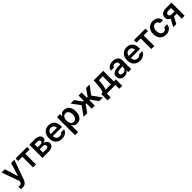

<svg xmlns="http://www.w3.org/2000/svg" viewBox="727 -2908 5478 5478"><g transform="rotate(-45 3465.5 -169.0)"><path d="M70.3 196.3V96.7Q101.6 98.6 123 98.6Q141.6 98.6 154.1 95.2Q166.5 91.8 178.2 78.9Q189.9 65.9 200.2 39.1L210.9 10.7L17.6 -530.3H149.4L272.5 -129.9H278.3L401.4 -530.3H533.2L320.3 64.5Q296.9 130.9 252 165Q207 199.2 134.8 199.2Q93.8 199.2 70.3 196.3Z M583 -530.3H1046.9V-428.7H874V0H754.9V-428.7H583Z M1136.7 -530.3H1360.4Q1422.9 -530.3 1468.5 -513.4Q1514.2 -496.6 1538.8 -464.4Q1563.5 -432.1 1563.5 -387.7Q1563.5 -343.8 1533 -315.4Q1502.4 -287.1 1448.2 -277.3Q1489.7 -273.4 1521.5 -255.9Q1553.2 -238.3 1571 -209.5Q1588.9 -180.7 1588.9 -143.6Q1588.9 -100.1 1565.9 -67.6Q1543 -35.2 1499.3 -17.6Q1455.6 0 1394.5 0H1136.7ZM1467.8 -159.2Q1467.8 -192.4 1448.2 -210.9Q1428.7 -229.5 1394.5 -229.5H1253.9V-97.7H1394.5Q1428.7 -97.7 1448.2 -114Q1467.8 -130.4 1467.8 -159.2ZM1444.3 -372.1Q1444.3 -399.9 1421.9 -415.3Q1399.4 -430.7 1360.4 -430.7H1253.9V-310.5H1362.3Q1400.4 -310.5 1422.4 -327.1Q1444.3 -343.8 1444.3 -372.1Z M1662.1 -261.7Q1662.1 -343.3 1693.4 -405.5Q1724.6 -467.8 1781.5 -502.4Q1838.4 -537.1 1913.1 -537.1Q1980.5 -537.1 2035.4 -508.3Q2090.3 -479.5 2122.8 -419.2Q2155.3 -358.9 2155.3 -269.5V-230.5H1785.2Q1785.6 -186 1802.7 -153.6Q1819.8 -121.1 1850.1 -104Q1880.4 -86.9 1920.9 -86.9Q1960.4 -86.9 1988.3 -102.1Q2016.1 -117.2 2028.3 -141.6H2150.4Q2139.2 -95.7 2107.9 -61.3Q2076.7 -26.9 2028.6 -8.1Q1980.5 10.7 1919.9 10.7Q1840.8 10.7 1782.5 -22.7Q1724.1 -56.2 1693.1 -117.7Q1662.1 -179.2 1662.1 -261.7ZM2036.1 -315.4Q2035.6 -351.6 2020.5 -379.9Q2005.4 -408.2 1978 -424.3Q1950.7 -440.4 1915 -440.4Q1878.4 -440.4 1849.9 -423.6Q1821.3 -406.7 1804.7 -378.2Q1788.1 -349.6 1785.6 -315.4Z M2252 -530.3H2374V-443.4H2381.8Q2401.9 -482.4 2437 -509.8Q2472.2 -537.1 2534.2 -537.1Q2596.2 -537.1 2645.8 -505.4Q2695.3 -473.6 2724.1 -412.1Q2752.9 -350.6 2752.9 -264.6Q2752.9 -179.2 2724.6 -117.2Q2696.3 -55.2 2646.7 -22.7Q2597.2 9.8 2534.2 9.8Q2428.7 9.8 2381.8 -84H2377V199.2H2252ZM2500 -92.8Q2540 -92.8 2568.4 -114.7Q2596.7 -136.7 2611.3 -175.8Q2626 -214.8 2626 -265.6Q2626 -315.4 2611.6 -354Q2597.2 -392.6 2568.8 -414.1Q2540.5 -435.5 2500 -435.5Q2460 -435.5 2431.6 -414.6Q2403.3 -393.6 2388.7 -355.2Q2374 -316.9 2374 -265.6Q2374 -213.9 2388.7 -174.8Q2403.3 -135.7 2431.6 -114.3Q2460 -92.8 2500 -92.8Z M2992.2 -273.4 2797.9 -530.3H2941.4L3092.8 -316.4H3123V-530.3H3247.1V-316.4H3276.4L3427.7 -530.3H3571.3L3377.9 -273.4L3572.3 0H3426.8L3274.4 -214.8H3247.1V0H3123V-214.8H3094.7L2942.4 0H2795.9Z M3611.3 -102.5H3653.3Q3684.6 -126.5 3699 -184.3Q3713.4 -242.2 3721.7 -343.8L3736.3 -530.3H4119.1V-102.5H4201.2V154.3H4081.1V0H3733.4V154.3H3611.3ZM4000 -102.5V-429.7H3844.7L3835.9 -343.8Q3828.6 -252 3816.7 -194.3Q3804.7 -136.7 3781.2 -102.5Z M4458 -309.6Q4542.5 -315.4 4593.8 -317.4V-359.4Q4593.8 -398.9 4568.8 -420.7Q4543.9 -442.4 4498 -442.4Q4457.5 -442.4 4431.6 -425.3Q4405.8 -408.2 4398.4 -378.9H4278.3Q4282.7 -424.3 4310.5 -460.2Q4338.4 -496.1 4387.2 -516.6Q4436 -537.1 4501 -537.1Q4556.6 -537.1 4605.7 -519.8Q4654.8 -502.4 4686.3 -461.7Q4717.8 -420.9 4717.8 -354.5V0H4598.6V-73.2H4594.7Q4575.2 -36.1 4536.1 -12.7Q4497.1 10.7 4438.5 10.7Q4387.2 10.7 4346.9 -7.8Q4306.6 -26.4 4283.7 -62.5Q4260.7 -98.6 4260.7 -149.4Q4260.7 -231.4 4316.2 -267.8Q4371.6 -304.2 4458 -309.6ZM4470.7 -81.1Q4507.3 -81.1 4535.6 -95.7Q4564 -110.4 4579.3 -135.5Q4594.7 -160.6 4594.7 -190.4L4594.2 -233.9L4477.5 -226.6Q4431.6 -222.7 4406.2 -203.6Q4380.9 -184.6 4380.9 -150.4Q4380.9 -116.7 4405.3 -98.9Q4429.7 -81.1 4470.7 -81.1Z M4812.5 -261.7Q4812.5 -343.3 4843.8 -405.5Q4875 -467.8 4931.9 -502.4Q4988.8 -537.1 5063.5 -537.1Q5130.9 -537.1 5185.8 -508.3Q5240.7 -479.5 5273.2 -419.2Q5305.7 -358.9 5305.7 -269.5V-230.5H4935.5Q4936 -186 4953.1 -153.6Q4970.2 -121.1 5000.5 -104Q5030.8 -86.9 5071.3 -86.9Q5110.8 -86.9 5138.7 -102.1Q5166.5 -117.2 5178.7 -141.6H5300.8Q5289.6 -95.7 5258.3 -61.3Q5227.1 -26.9 5179 -8.1Q5130.9 10.7 5070.3 10.7Q4991.2 10.7 4932.9 -22.7Q4874.5 -56.2 4843.5 -117.7Q4812.5 -179.2 4812.5 -261.7ZM5186.5 -315.4Q5186 -351.6 5170.9 -379.9Q5155.8 -408.2 5128.4 -424.3Q5101.1 -440.4 5065.4 -440.4Q5028.8 -440.4 5000.2 -423.6Q4971.7 -406.7 4955.1 -378.2Q4938.5 -349.6 4936 -315.4Z M5358.4 -530.3H5822.3V-428.7H5649.4V0H5530.3V-428.7H5358.4Z M5867.7 -262.7Q5867.7 -343.3 5898.9 -405.5Q5930.2 -467.8 5987.5 -502.4Q6044.9 -537.1 6121.6 -537.1Q6185.5 -537.1 6235.6 -513.7Q6285.6 -490.2 6315.2 -447.3Q6344.7 -404.3 6349.1 -347.7H6230Q6222.2 -387.7 6194.3 -412.6Q6166.5 -437.5 6122.6 -437.5Q6084 -437.5 6054.9 -416.7Q6025.9 -396 6009.8 -357.2Q5993.7 -318.4 5993.7 -265.6Q5993.7 -211.4 6009.5 -172.1Q6025.4 -132.8 6054.4 -111.8Q6083.5 -90.8 6122.6 -90.8Q6164.6 -90.8 6193.4 -114.3Q6222.2 -137.7 6230 -180.7H6349.1Q6344.2 -124.5 6315.2 -81.1Q6286.1 -37.6 6236.3 -13.4Q6186.5 10.7 6121.6 10.7Q6043.9 10.7 5986.6 -23.9Q5929.2 -58.6 5898.4 -120.6Q5867.7 -182.6 5867.7 -262.7Z M6756.3 -200.2H6645.5L6536.6 0H6413.6L6532.7 -218.8Q6484.9 -237.8 6459.2 -274.9Q6433.6 -312 6434.1 -362.3Q6433.6 -412.6 6458.7 -450.7Q6483.9 -488.8 6531.5 -509.5Q6579.1 -530.3 6643.1 -530.3H6872.6V0H6756.3ZM6639.2 -291H6756.3V-429.7H6643.1Q6601.1 -429.7 6577.1 -409.9Q6553.2 -390.1 6553.2 -359.4Q6553.2 -328.6 6575.7 -309.8Q6598.1 -291 6639.2 -291Z"/></g></svg>

Font: Pretendard GOV SemiBold
Style: Regular
Weight: 600
Designer: Base glyphs from Inter by Rasmus Andersson; Hangeul glyphs from Noto Sans CJK(Source Han Sans) by Jang Soo-young and Kan
Foundry: Kil Hyung-jin
Version: Version 1.309